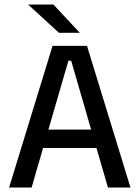

<svg xmlns="http://www.w3.org/2000/svg" viewBox="-20 -846 630 866"><path d="M21 0 217 -639H372.5L568.5 0H467L301 -572H288.5L122.5 0ZM149 -178.5V-261.5H439.5V-178.5ZM221 -825.5 339 -699V-698H246L108.5 -824V-825.5Z"/></svg>

Font: Anek Telugu Medium
Style: Regular
Weight: 500
Designer: Omkar Bhoir (Telugu), Yesha Goshar (Latin)
Foundry: Ek Type
Version: Version 1.003